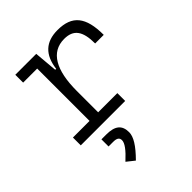

<svg xmlns="http://www.w3.org/2000/svg" viewBox="-224 -646 1033 1033"><g transform="rotate(-45 293.0 -129.5)"><path d="M238.8 -222.7C238.8 -379.4 287.6 -468.3 388.7 -468.3C459 -468.3 489.3 -428.2 489.3 -333H554.7C554.7 -469.7 507.3 -527.3 397 -527.3C307.1 -527.3 256.3 -480 244.6 -384.8H237.3L225.6 -517.6H66.4V-458H173.3V-59.6H46.9V0H384.8V-59.6H238.8ZM198.7 267.6C255.4 210.4 281.2 168.5 281.2 133.8C281.2 80.1 251 55.7 185.1 55.7H148.4V109.9H183.6C210.9 109.9 223.6 118.2 223.6 137.2C223.6 158.7 202.1 188.5 154.3 232.4Z"/></g></svg>

Font: Cascadia Code Light
Style: Regular
Weight: 300
Monospace: yes
Designer: Aaron Bell
Foundry: Saja Typeworks
Version: Version 2404.023